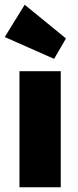

<svg xmlns="http://www.w3.org/2000/svg" viewBox="-31 -789 327 809"><path d="M51 0H225V-489H51ZM-11 -633 197 -541 247 -627 73 -769Z"/></svg>

Font: MV Cash ExtraBold
Style: Regular
Weight: 800
Designer: Rodrigo Fuenzalida
Foundry: fragTYPE
Version: Version 1.100;Glyphs 3.1.2 (3151)